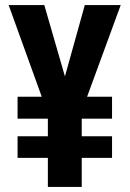

<svg xmlns="http://www.w3.org/2000/svg" viewBox="-20 -734 509 754"><path d="M235 -434 154 -714H14L144 -354H49V-268H168V-199H49V-114H168V0H301V-114H420V-199H301V-268H420V-354H322L454 -714H313Z"/></svg>

Font: Noto Sans Georgian ExtraCondensed Bold
Style: Regular
Weight: 700
Width: 2
Designer: Monotype Design Team, Akaki Razmadze
Foundry: Google LLC
Version: Version 2.005